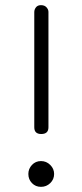

<svg xmlns="http://www.w3.org/2000/svg" viewBox="-20 -715 320 745"><path d="M139 10Q118 10 104 -4.5Q90 -19 90 -40Q90 -60 104 -75Q118 -90 139 -90Q160 -90 175 -75Q190 -60 190 -40Q190 -19 175 -4.5Q160 10 139 10ZM140 -195Q113 -195 113 -221V-668Q113 -678 119.5 -686.5Q126 -695 139 -695Q153 -695 160.5 -686.5Q168 -678 168 -669V-221Q168 -195 140 -195Z"/></svg>

Font: Agu Display Uzo
Style: Regular
Weight: 400
Designer: Oluwaseun Badejo
Version: Version 1.103